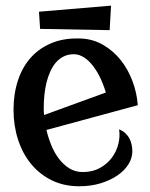

<svg xmlns="http://www.w3.org/2000/svg" viewBox="-20 -630 520 666"><path d="M141.1 -179.2Q147.5 -151.9 158.2 -125.7Q168.9 -99.6 184.6 -79.1Q200.2 -58.6 220.7 -45.9Q241.2 -33.2 267.1 -33.2Q301.3 -33.2 326.7 -47.4Q352.1 -61.5 368.2 -83.3Q384.3 -105 390.6 -131.1Q397 -157.2 393.1 -181.2Q406.7 -175.8 415.8 -167Q424.8 -158.2 429.9 -147.7Q435.1 -137.2 437 -126.2Q439 -115.2 439 -105Q439 -81.5 425.3 -59.8Q411.6 -38.1 387 -21.2Q362.3 -4.4 328.6 5.9Q294.9 16.1 254.9 16.1Q201.2 16.1 158.9 -4.9Q116.7 -25.9 87.4 -61.8Q58.1 -97.7 42.5 -146Q26.9 -194.3 26.9 -249Q26.9 -304.7 42.5 -351.8Q58.1 -398.9 88.6 -432.1Q119.1 -465.3 163.6 -482.4Q208 -499.5 266.1 -496.1Q306.2 -493.2 339.8 -473.1Q373.5 -453.1 398.7 -421.6Q423.8 -390.1 439.2 -349.6Q454.6 -309.1 458 -265.1ZM131.8 -257.8Q131.8 -251 131.8 -244.4Q131.8 -237.8 132.8 -231L347.2 -309.1Q336.4 -344.2 323 -369.4Q309.6 -394.5 294.9 -410.6Q280.3 -426.8 265.4 -434.3Q250.5 -441.9 236.8 -441.9Q216.3 -441.9 200.7 -434.1Q185.1 -426.3 173.6 -412.8Q162.1 -399.4 154.1 -381.3Q146 -363.3 141.1 -342.8Q136.2 -322.3 134 -300.5Q131.8 -278.8 131.8 -257.8ZM360.4 -525.4 119.1 -529.8 115.2 -589.4 365.2 -610.4Z"/></svg>

Font: Risque
Style: Regular
Weight: 400
Designer: Astigmatic (AOETI)
Foundry: Astigmatic (AOETI)
Version: Version 1.000